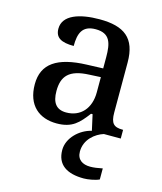

<svg xmlns="http://www.w3.org/2000/svg" viewBox="-117 -632 806 957"><g transform="rotate(15 286.5 -153.5)"><path d="M204 10C285 10 316 -26 358 -81H366L384 0C323 14 266 68 266 130C266 206 318 240 406 240C427 240 464 234 485 224V167C461 172 440 175 422 175C382 175 353 157 353 115C353 52 404 13 446 0H533V-45H530C485 -45 468 -61 468 -117V-375C468 -501 405 -547 278 -547C175 -547 91 -519 91 -449C91 -402 123 -385 187 -385C187 -449 202 -494 272 -494C346 -494 358 -446 358 -373V-315L275 -312C123 -307 49 -257 49 -151C49 -41 115 10 204 10ZM236 -55C185 -55 162 -86 162 -146C162 -223 196 -263 300 -267L358 -270V-191C358 -108 310 -55 236 -55Z"/></g></svg>

Font: Noto Serif Telugu Medium
Style: Regular
Weight: 500
Designer: Jelle Bosma - Monotype Design Team
Foundry: Monotype Imaging Inc.
Version: Version 2.005